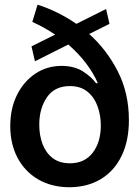

<svg xmlns="http://www.w3.org/2000/svg" viewBox="-20 -789 595 821"><path d="M276.4 11.7Q199.7 11.2 143.1 -22Q86.4 -55.2 55.2 -114Q23.9 -172.9 23.9 -250Q23.9 -324.2 52.2 -382.1Q80.6 -439.9 130.4 -473.6Q180.2 -507.3 244.1 -507.3Q297.9 -506.8 334.2 -483.9Q370.6 -460.9 390.6 -433.1H398.4Q380.4 -475.1 348.4 -517.6Q316.4 -560.1 272 -598.6L129.4 -526.9L114.7 -590.8L215.8 -641.1Q169.9 -671.9 118.2 -695.3L140.6 -769Q183.6 -755.4 225.6 -734.6Q267.6 -713.9 306.6 -687L433.6 -750.5L448.2 -687L361.3 -643.6Q436 -577.1 483.6 -484.1Q531.2 -391.1 531.2 -275.4Q531.2 -187 500 -122.6Q468.8 -58.1 411.6 -23.4Q354.5 11.2 276.4 11.7ZM278.8 -90.8Q342.3 -90.8 376.7 -136.2Q411.1 -181.6 411.1 -252.4Q411.1 -295.9 397.2 -334.5Q383.3 -373 354 -397Q324.7 -420.9 278.8 -420.9Q213.4 -420.9 180.7 -373Q147.9 -325.2 147.9 -255.9Q147.9 -210 162.1 -172.6Q176.3 -135.3 205.3 -113Q234.4 -90.8 278.8 -90.8Z"/></svg>

Font: Inter Tight SemiBold
Style: Regular
Weight: 600
Designer: Rasmus Andersson
Foundry: rsms
Version: Version 3.004; ttfautohint (v1.8.4.7-5d5b)